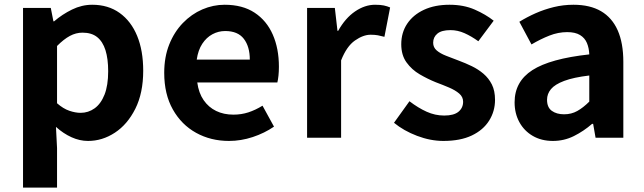

<svg xmlns="http://www.w3.org/2000/svg" viewBox="-20 -594 2779 828"><path d="M79.3 214.9V-559.8H199L210.4 -501.9H213.2Q248.3 -532.1 290.5 -552.8Q332.7 -573.5 377.8 -573.5Q446.7 -573.5 496 -538.1Q545.4 -502.6 571.5 -439.1Q597.6 -375.6 597.6 -288.9Q597.6 -192.9 563.6 -125Q529.5 -57.1 475.3 -21.7Q421.2 13.8 359.7 13.8Q323.5 13.8 288.4 -2.2Q253.2 -18.1 221.3 -46.8L226 44.4V214.9ZM327.6 -107.4Q361 -107.4 388.1 -126.9Q415.2 -146.4 430.9 -186.2Q446.5 -226.1 446.5 -286.6Q446.5 -340.3 434.9 -377.5Q423.2 -414.6 399.1 -433.9Q375.1 -453.2 335.8 -453.2Q307.5 -453.2 281.2 -439Q255 -424.9 226 -395.7V-148.7Q252.7 -125.3 279 -116.3Q305.2 -107.4 327.6 -107.4Z M967.4 13.8Q888.9 13.8 825.7 -21.2Q762.5 -56.1 725.4 -121.9Q688.2 -187.7 688.2 -279.9Q688.2 -348.1 709.8 -402.2Q731.4 -456.3 768.6 -494.8Q805.8 -533.2 852.5 -553.4Q899.3 -573.5 948.7 -573.5Q1026.1 -573.5 1078 -539.3Q1129.9 -505.1 1156.4 -444.7Q1182.8 -384.4 1182.8 -306.4Q1182.8 -285.9 1180.9 -267.6Q1178.9 -249.4 1176.1 -238.4H830.7Q836.9 -192.8 858.2 -162.1Q879.4 -131.4 912.1 -115.5Q944.8 -99.6 986.6 -99.6Q1020.6 -99.6 1051 -109.4Q1081.3 -119.3 1112.1 -138.2L1161.6 -47.9Q1120.7 -19.8 1070 -3Q1019.4 13.8 967.4 13.8ZM828.4 -336.9H1057.3Q1057.3 -393.2 1031.4 -426.7Q1005.6 -460.2 951.1 -460.2Q922 -460.2 896.2 -446.4Q870.4 -432.6 852.4 -405.4Q834.4 -378.2 828.4 -336.9Z M1304.3 0V-559.8H1424L1435.4 -460.8H1438.2Q1468.9 -515.8 1511.2 -544.7Q1553.5 -573.5 1597.3 -573.5Q1620.7 -573.5 1635.4 -570.4Q1650.2 -567.2 1662.4 -561.8L1637.8 -435.2Q1622.4 -439.4 1609.5 -441.8Q1596.6 -444.2 1578.3 -444.2Q1546.4 -444.2 1510.7 -419.3Q1475 -394.4 1451 -333.6V0Z M1892.1 13.8Q1836.3 13.8 1778.7 -8.1Q1721.1 -30 1679.1 -64.5L1745.8 -157.4Q1783.4 -128.6 1819.9 -112.2Q1856.4 -95.7 1895.7 -95.7Q1937.5 -95.7 1957.4 -112.3Q1977.2 -128.9 1977.2 -155.2Q1977.2 -176.1 1960.3 -190.6Q1943.5 -205 1916.5 -216.5Q1889.5 -228 1860 -239Q1824.7 -253.2 1790.2 -273.3Q1755.7 -293.4 1733.1 -324.9Q1710.4 -356.4 1710.4 -403Q1710.4 -453.3 1736 -491.7Q1761.7 -530.1 1808.4 -551.8Q1855.2 -573.5 1918.5 -573.5Q1979.6 -573.5 2027.2 -552.7Q2074.8 -531.8 2109 -504.7L2042.8 -416.1Q2012.9 -437.7 1983.3 -450.9Q1953.6 -464.1 1922.8 -464.1Q1884.3 -464.1 1866.2 -449Q1848 -433.9 1848 -409.7Q1848 -389.6 1863.2 -376.5Q1878.4 -363.4 1904.1 -353.4Q1929.9 -343.4 1959.3 -332.2Q1987.4 -321.8 2014.9 -308.5Q2042.4 -295.2 2065.1 -275.9Q2087.7 -256.5 2101.3 -229.5Q2114.8 -202.4 2114.8 -163.4Q2114.8 -114.3 2089.4 -73.8Q2063.9 -33.2 2014.6 -9.7Q1965.3 13.8 1892.1 13.8Z M2364.4 13.8Q2314.9 13.8 2277.6 -7.9Q2240.4 -29.5 2219.8 -67.2Q2199.2 -105 2199.2 -152.6Q2199.2 -242.2 2275.9 -291.6Q2352.7 -341 2521.3 -359.4Q2520.2 -386.8 2511.1 -408.6Q2502 -430.4 2481.4 -442.9Q2460.8 -455.5 2426.1 -455.5Q2387.3 -455.5 2349.3 -440.5Q2311.3 -425.6 2272 -402.4L2219.7 -500.1Q2253.1 -520.7 2290.2 -537.1Q2327.3 -553.4 2368.3 -563.5Q2409.3 -573.5 2453.1 -573.5Q2524.4 -573.5 2572 -545.7Q2619.6 -517.8 2643.9 -463Q2668.1 -408.3 2668.1 -327V0H2548.4L2537.9 -59.9H2533.4Q2497.3 -28.4 2455 -7.3Q2412.8 13.8 2364.4 13.8ZM2412.7 -101.1Q2444.1 -101.1 2469.6 -115.4Q2495.1 -129.7 2521.3 -155.8V-268.4Q2453.4 -260.3 2413.2 -245.2Q2373 -230.1 2356.1 -209.7Q2339.1 -189.3 2339.1 -163.8Q2339.1 -130.8 2359.7 -116Q2380.3 -101.1 2412.7 -101.1Z"/></svg>

Font: Noto Sans TC
Style: Regular
Weight: 100
Designer: Ryoko NISHIZUKA 西塚涼子 (kana, bopomofo & ideographs); Paul D. Hunt (Latin, Greek & Cyrillic); Sandoll Communications 산돌커뮤니
Foundry: Adobe
Version: Version 2.004;hotconv 1.0.118;makeotfexe 2.5.65603